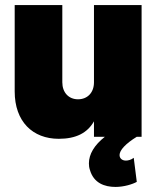

<svg xmlns="http://www.w3.org/2000/svg" viewBox="-20 -540 621 758"><path d="M351 -520V-215C351 -174 325 -148 288 -148C251 -148 226 -175 226 -215V-520H38V-179C38 -60 109 8 212 8C280 8 325 -15 351 -61V0H394C352 33 331 69 331 105C331 114 332 122 335 131C350 183 393 198 436 198C470 198 504 187 520 178L508 83C498 91 486 94 477 94C463 94 452 86 452 72C452 53 476 27 520 0H539V-520Z"/></svg>

Font: Arthouse Owned Black
Style: Regular
Weight: 900
Designer: Jeremy Tribby
Foundry: Tribby Type
Version: Version 1.000;PS 001.000;hotconv 1.0.88;makeotf.lib2.5.64775